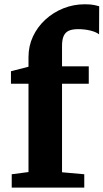

<svg xmlns="http://www.w3.org/2000/svg" viewBox="-20 -856 472 876"><path d="M33.5 0V-61L110 -71V-474H30V-531L110 -551.5V-595Q110 -646 130.5 -689.8Q151 -733.5 187 -766.5Q223 -799.5 269.2 -818Q315.5 -836.5 367 -836.5Q394.5 -836.5 410.2 -833Q426 -829.5 432.5 -827.5L432 -699.5Q417.5 -710.5 391.5 -716.8Q365.5 -723 336.5 -723Q310 -723 294 -715.8Q278 -708.5 270.5 -691.8Q263 -675 263 -646.5V-553.5H385V-474H263V-70L364.5 -61V0Z"/></svg>

Font: Merriweather 24pt ExtraBold
Style: Regular
Weight: 800
Version: Version 2.100